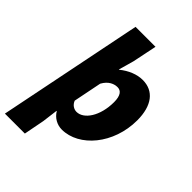

<svg xmlns="http://www.w3.org/2000/svg" viewBox="-278 -804 1089 1089"><g transform="rotate(45 266.0 -260.0)"><path d="M-28 176H132L156 52L168 -42H170C190 -8 226 12 264 12C402 12 530 -138 530 -328C530 -446 478 -512 390 -512C344 -512 296 -492 254 -458H252L278 -550L308 -696H148ZM252 -118C232 -118 210 -130 200 -156L234 -326C258 -370 292 -382 318 -382C346 -382 364 -360 364 -308C364 -196 310 -118 252 -118Z"/></g></svg>

Font: Source Sans Pro Black
Style: Italic
Weight: 900
Italic angle: -11°
Designer: Paul D. Hunt
Foundry: Adobe Systems Incorporated
Version: Version 3.006;hotconv 1.0.111;makeotfexe 2.5.65597